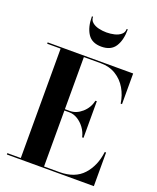

<svg xmlns="http://www.w3.org/2000/svg" viewBox="-177 -1103 988 1207"><g transform="rotate(20 316.5 -499.5)"><path d="M232 -999Q232 -976 248.8 -961.8Q265.5 -947.5 291.5 -941.2Q317.5 -935 344.5 -935Q371.5 -935 397.5 -941.2Q423.5 -947.5 440.2 -961.8Q457 -976 457 -999H464.5Q464.5 -927 436.5 -883.5Q408.5 -840 344.5 -840Q281 -840 252.8 -883.5Q224.5 -927 224.5 -999ZM427 -263Q419.5 -296.5 399.5 -323.8Q379.5 -351 352.8 -367.2Q326 -383.5 297.5 -383.5H264.5V-9H367.5Q470.5 -9 525.5 -69.5Q580.5 -130 592 -225H601V0H19V-9H109V-741H19V-750H591V-545H582Q574.5 -598.5 548.5 -643Q522.5 -687.5 479.2 -714.2Q436 -741 377.5 -741H264.5V-392.5H297.5Q340.5 -392.5 378 -425.2Q415.5 -458 427 -508H436V-263Z"/></g></svg>

Font: Bodoni* 24pt
Style: Bold
Weight: 700
Version: Version 2.3